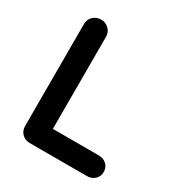

<svg xmlns="http://www.w3.org/2000/svg" viewBox="-165 -821 891 942"><g transform="rotate(30 281.0 -350.0)"><path d="M178 -117H461Q487 -117 504.5 -100.5Q522 -84 522 -58Q522 -33 504.5 -16.5Q487 0 461 0H136Q110 0 92.5 -17.5Q75 -35 75 -61V-639Q75 -665 93 -682.5Q111 -700 139 -700Q163 -700 181.5 -682.5Q200 -665 200 -639V-100Z"/></g></svg>

Font: Quicksand Variable Light
Style: Regular
Weight: 300
Designer: Andrew Paglinawan
Foundry: Andrew Paglinawan
Version: Version 3.004